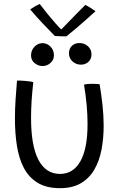

<svg xmlns="http://www.w3.org/2000/svg" viewBox="-20 -934 629 977"><path d="M414 -909Q426.5 -903.5 443 -892.5Q459.5 -881.5 466 -877Q408 -824 369.8 -791.8Q331.5 -759.5 318 -749Q304.5 -749 287.2 -749.5Q270 -750 259 -751Q228.5 -781.5 197.5 -814.5Q166.5 -847.5 133.5 -886Q143 -892.5 156.2 -900.5Q169.5 -908.5 182.5 -913.5Q199.5 -890.5 221.5 -863.5Q243.5 -836.5 263 -814.5Q282.5 -792.5 291.5 -784Q304 -797 325.8 -819.2Q347.5 -841.5 371.2 -865.8Q395 -890 414 -909ZM392 -605Q367.5 -605 349.2 -621.2Q331 -637.5 331 -662.5Q331 -687 346.2 -701Q361.5 -715 384 -715Q409 -715 427.2 -699Q445.5 -683 445.5 -658Q445.5 -633 429.8 -619Q414 -605 392 -605ZM197 -598Q174.5 -598 156.2 -612.8Q138 -627.5 138 -652Q138 -678.5 155.8 -696.5Q173.5 -714.5 196 -714.5Q220 -714.5 237.2 -696.5Q254.5 -678.5 254.5 -652.5Q254.5 -629 236.8 -613.5Q219 -598 197 -598ZM407.5 -503.5Q421.5 -507.5 447 -507.5Q457 -507.5 468.5 -507Q480 -506.5 487 -505.5Q495.5 -454 501.5 -400Q507.5 -346 507.5 -294.5Q507.5 -229.5 496.5 -172.2Q485.5 -115 460 -71Q434.5 -27 391.8 -1.8Q349 23.5 285.5 23.5Q215.5 23.5 170.5 -4.5Q125.5 -32.5 100.5 -81.2Q75.5 -130 65.8 -193.8Q56 -257.5 56 -329.5Q56 -377.5 59.2 -427Q62.5 -476.5 66.5 -524Q73 -524 84.2 -523.8Q95.5 -523.5 105 -522.5Q117 -521.5 129 -520Q141 -518.5 149.5 -516Q138 -417.5 138 -335Q138 -191.5 175.8 -120.2Q213.5 -49 285.5 -49Q352.5 -49 389 -113.2Q425.5 -177.5 425.5 -303.5Q425.5 -394.5 407.5 -503.5Z"/></svg>

Font: Grandstander Light
Style: Regular
Weight: 300
Designer: Tyler Finck
Foundry: Etcetera Type Co
Version: Version 1.200; ttfautohint (v1.8.3)